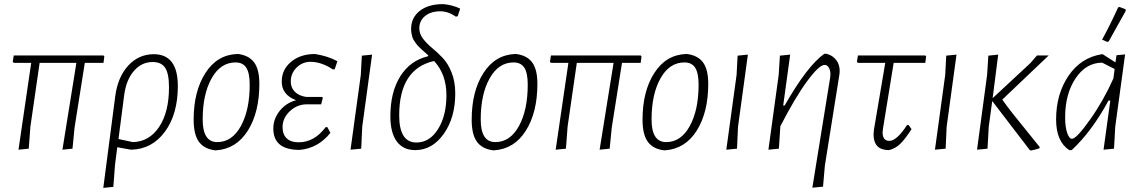

<svg xmlns="http://www.w3.org/2000/svg" viewBox="-20 -725 5549 935"><path d="M70 4 132 -419H47L42 -424L47 -455H484L488 -450L484 -419H393L343 -103L333 -1L284 4L352 -419H173L128 -108L120 -1Z M483 190 541 -255Q553 -349 604 -405Q655 -461 729 -461Q846 -461 846 -306Q846 -169 783 -83.5Q720 2 618 4L551 -8L540 79L532 185ZM585 -264 557 -48 627 -33Q707 -35 755 -107Q803 -179 803 -300Q803 -366 784.5 -394.5Q766 -423 723 -423Q670 -423 632.5 -380Q595 -337 585 -264Z M1134 -462H1140Q1193 -455 1218 -420.5Q1243 -386 1243 -317Q1243 -178 1187 -89Q1131 0 1033 7H1027Q973 0 948 -35.5Q923 -71 923 -142Q923 -280 980 -369Q1037 -458 1134 -462ZM1127 -421Q1054 -421 1010.5 -343.5Q967 -266 967 -143Q967 -33 1038 -33Q1110 -33 1153 -111Q1196 -189 1196 -313Q1196 -369 1179.5 -395Q1163 -421 1127 -421Z M1439 5Q1311 5 1311 -99Q1311 -146 1342 -185Q1373 -224 1422 -237Q1352 -263 1352 -328Q1352 -386 1397.5 -424Q1443 -462 1514 -462Q1577 -452 1623 -427L1610 -388L1601 -387Q1545 -424 1492 -424Q1453 -424 1424.5 -396Q1396 -368 1396 -328Q1396 -298 1416 -278Q1436 -258 1471 -253H1549L1552 -248L1544 -217H1475Q1427 -217 1391.5 -183.5Q1356 -150 1356 -106Q1356 -70 1376.5 -51Q1397 -32 1434 -32Q1511 -32 1566 -106H1574L1589 -78Q1529 -3 1439 5Z M1792 -459 1744 -108 1739 -1 1687 4 1737 -360 1742 -454Z M2002 6Q1943 6 1912 -36.5Q1881 -79 1881 -159Q1881 -276 1929 -353Q1977 -430 2064 -451L2066 -455Q2063 -458 2050.5 -469Q2038 -480 2034.5 -483Q2031 -486 2021 -496Q2011 -506 2007.5 -511Q2004 -516 1997.5 -525.5Q1991 -535 1988.5 -543Q1986 -551 1984 -562Q1982 -573 1982 -584Q1982 -639 2024 -672Q2066 -705 2138 -705Q2184 -701 2221 -683L2209 -646L2200 -644Q2162 -670 2125 -670Q2078 -670 2050 -647Q2022 -624 2022 -587Q2022 -560 2040 -536.5Q2058 -513 2084 -491.5Q2110 -470 2135.5 -443.5Q2161 -417 2179 -372.5Q2197 -328 2197 -270Q2197 -152 2141 -73Q2085 6 2002 6ZM1924 -163Q1924 -31 2008 -31Q2072 -31 2113 -96Q2154 -161 2154 -262Q2154 -363 2094 -428Q1924 -390 1924 -163Z M2488 -462H2494Q2547 -455 2572 -420.5Q2597 -386 2597 -317Q2597 -178 2541 -89Q2485 0 2387 7H2381Q2327 0 2302 -35.5Q2277 -71 2277 -142Q2277 -280 2334 -369Q2391 -458 2488 -462ZM2481 -421Q2408 -421 2364.5 -343.5Q2321 -266 2321 -143Q2321 -33 2392 -33Q2464 -33 2507 -111Q2550 -189 2550 -313Q2550 -369 2533.5 -395Q2517 -421 2481 -421Z M2686 4 2748 -419H2663L2658 -424L2663 -455H3100L3104 -450L3100 -419H3009L2959 -103L2949 -1L2900 4L2968 -419H2789L2744 -108L2736 -1Z M3320 -462H3326Q3379 -455 3404 -420.5Q3429 -386 3429 -317Q3429 -178 3373 -89Q3317 0 3219 7H3213Q3159 0 3134 -35.5Q3109 -71 3109 -142Q3109 -280 3166 -369Q3223 -458 3320 -462ZM3313 -421Q3240 -421 3196.5 -343.5Q3153 -266 3153 -143Q3153 -33 3224 -33Q3296 -33 3339 -111Q3382 -189 3382 -313Q3382 -369 3365.5 -395Q3349 -421 3313 -421Z M3622 -459 3574 -108 3569 -1 3517 4 3567 -360 3572 -454Z M3828 -459 3794 -211H3801Q3911 -404 3994 -463H4005Q4034 -456 4052 -433Q4070 -410 4069 -377L4068 -364L3997 81L3988 184L3936 189L4023 -349L4024 -363Q4024 -383 4016 -396Q4008 -409 3996 -409Q3969 -409 3910.5 -329.5Q3852 -250 3780 -110V-108L3773 -1L3722 4L3772 -360L3778 -454Z M4309 6Q4234 6 4234 -71L4236 -94L4291 -419H4158L4153 -424L4158 -455H4486L4490 -450L4486 -419H4332L4280 -99L4278 -81Q4278 -39 4311 -39Q4347 -39 4397 -116H4405L4419 -96Q4386 -45 4362.5 -23Q4339 -1 4309 6Z M4638 -459 4590 -108 4585 -1 4533 4 4583 -360 4588 -454Z M4738 4 4787 -360 4793 -454 4841 -459 4814 -247 4998 -418 5030 -455H5087L4861 -240Q4884 -207 4914.5 -168.5Q4945 -130 4987.5 -78Q5030 -26 5043 -9L5042 -3Q5026 3 5001 8L4995 6L4812 -233L4795 -108L4789 -1Z M5425 -689 5432 -691 5461 -680 5462 -672Q5451 -652 5379 -523L5372 -521L5347 -532Q5386 -603 5425 -689ZM5187 6Q5123 -36 5123 -143Q5123 -267 5183.5 -356Q5244 -445 5346 -461H5350L5412 -421L5417 -456L5459 -460L5411 -108L5405 -1L5354 4L5387 -235H5378Q5297 -85 5199 6ZM5167 -154Q5167 -106 5177 -77.5Q5187 -49 5200 -49Q5222 -49 5288 -142Q5354 -235 5402 -343L5408 -389L5347 -420Q5268 -419 5217.5 -343Q5167 -267 5167 -154Z"/></svg>

Font: Alegreya Sans SC Light
Style: Italic
Weight: 300
Italic angle: -7°
Designer: Juan Pablo del Peral
Foundry: Huerta Tipografica
Version: Version 2.007